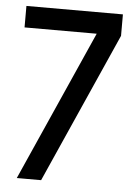

<svg xmlns="http://www.w3.org/2000/svg" viewBox="-51 -743 556 783"><g transform="rotate(5 226.5 -351.5)"><path d="M420.4 -614.7 147 0H47.4L320.8 -614.7H25.4V-702.6H420.4Z"/></g></svg>

Font: Aeronef
Style: Regular
Weight: 400
Designer: Peter Wiegel - CAT-Fonts Germany
Foundry: CAT-Fonts, Peter Wiegel
Version: Version 0.002